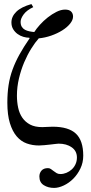

<svg xmlns="http://www.w3.org/2000/svg" viewBox="-20 -703 445 941"><path d="M143 -668Q111 -653 96 -632.5Q81 -612 81 -596Q81 -581 87 -571.5Q93 -562 102.5 -557Q112 -552 124 -549.5Q136 -547 148 -546Q158 -562 175.5 -581.5Q193 -601 214 -617.5Q235 -634 257 -645Q279 -656 299 -656Q319 -656 328.5 -646.5Q338 -637 338 -622Q338 -605 323.5 -587Q309 -569 285 -554Q261 -539 231 -528.5Q201 -518 170 -515Q152 -495 133 -464.5Q114 -434 98.5 -397.5Q83 -361 73 -319Q63 -277 63 -234Q63 -203 69 -175Q75 -147 89.5 -126Q104 -105 127.5 -92.5Q151 -80 187 -80Q201 -80 211.5 -81Q222 -82 238 -82Q316 -82 352 -48Q388 -14 388 60Q388 94 374 123Q360 152 339 173Q318 194 292.5 206Q267 218 245 218Q216 218 194.5 204.5Q173 191 173 162Q173 145 183.5 133Q194 121 215 121Q223 121 229.5 125.5Q236 130 243 135.5Q250 141 257.5 145.5Q265 150 276 150Q291 150 305.5 144Q320 138 331.5 127.5Q343 117 350 102Q357 87 357 69Q357 37 331.5 19Q306 1 267 1Q263 1 251.5 2.5Q240 4 226 5.5Q212 7 197 8.5Q182 10 171 10Q139 10 111 0Q83 -10 62 -34.5Q41 -59 28.5 -99.5Q16 -140 16 -200Q16 -246 22 -285.5Q28 -325 41.5 -362Q55 -399 75.5 -436Q96 -473 125 -515L124 -518Q110 -518 94.5 -522.5Q79 -527 66 -536.5Q53 -546 44.5 -560Q36 -574 36 -593Q36 -622 60 -645.5Q84 -669 134 -683Z"/></svg>

Font: STIXGeneralUnicodeRegular
Style: Regular
Weight: 400
Designer: MicroPress Inc., with final additions and corrections provided by Coen Hoffman, Elsevier (retired)
Version: Version 1.1.0